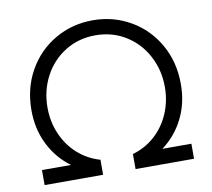

<svg xmlns="http://www.w3.org/2000/svg" viewBox="-82 -851 1042 944"><g transform="rotate(-10 439.0 -378.5)"><path d="M66 -75H211Q143 -125 104.5 -202Q66 -279 66 -373Q66 -483 115.5 -570.5Q165 -658 250.5 -707.5Q336 -757 439 -757Q542 -757 627.5 -707.5Q713 -658 762.5 -570.5Q812 -483 812 -373Q812 -279 773.5 -202Q735 -125 667 -75H812V0H520V-75Q583 -93 631 -136Q679 -179 705.5 -240.5Q732 -302 732 -373Q732 -457 694.5 -528Q657 -599 590 -640.5Q523 -682 439 -682Q355 -682 288 -640.5Q221 -599 183.5 -528Q146 -457 146 -373Q146 -302 172.5 -240.5Q199 -179 247 -136Q295 -93 358 -75V0H66Z"/></g></svg>

Font: Evergrow Sans 
Style: Regular
Weight: 400
Foundry: 10Web
Version: Version 1.000